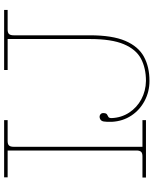

<svg xmlns="http://www.w3.org/2000/svg" viewBox="73 -800 744 930"><g transform="rotate(-90 445.0 -335.0)"><path d="M518 17Q466 17 421.5 -6.5Q377 -30 350 -71Q323 -112 320 -164Q319 -190 321.5 -204.5Q324 -219 336 -223Q347 -227 355.5 -221Q364 -215 362 -202Q361 -191 354.5 -188Q348 -185 343 -181.5Q338 -178 338 -166Q340 -119 364.5 -81.5Q389 -44 429 -22.5Q469 -1 518 0Q580 0 625.5 -24Q671 -48 696 -107.5Q721 -167 721 -271V-670H571V-687H862V-670H767Q751 -670 745 -663Q739 -656 739 -641V-271Q739 -163 712 -100Q685 -37 635.5 -10Q586 17 518 17ZM50 0V-17H153Q169 -17 175 -24Q181 -31 181 -46V-670H51V-687H328V-670H227Q211 -670 205 -663Q199 -656 199 -641V-17H328V0Z"/></g></svg>

Font: Grandiflora One
Style: Regular
Weight: 400
Designer: Haesung Cho
Foundry: JAMO
Version: Version 1.000; ttfautohint (v1.8.4.7-5d5b);gftools[0.9.28]